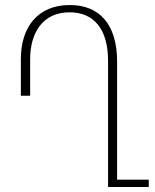

<svg xmlns="http://www.w3.org/2000/svg" viewBox="-20 -744 618 764"><path d="M258 -724C130 -724 63 -636 63 -509V-363H100V-509C100 -611 148 -695 257 -695C353 -695 410 -629 410 -502V0H572V-29H446V-499C446 -649 374 -724 258 -724Z"/></svg>

Font: Noto Serif Armenian Condensed ExtraLight
Style: Regular
Weight: 200
Width: 3
Designer: Monotype Design Team
Foundry: Monotype Imaging Inc.
Version: Version 2.008